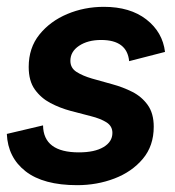

<svg xmlns="http://www.w3.org/2000/svg" viewBox="-20 -533 512 562"><path d="M206 9Q107 9 55 -31.5Q3 -72 0 -141L106 -166Q107 -87 211 -87Q257 -87 283 -102.5Q309 -118 309 -144Q309 -164 291.5 -175Q274 -186 246 -193Q218 -200 186.5 -208.5Q155 -217 127.5 -231.5Q100 -246 82 -271Q64 -296 64 -337Q64 -393 95.5 -432Q127 -471 177 -492Q227 -513 284 -513Q361 -513 408.5 -476Q456 -439 463 -381L358 -354Q352 -416 276 -416Q237 -416 211.5 -399Q186 -382 186 -355Q186 -334 204 -322.5Q222 -311 249.5 -303Q277 -295 308.5 -286.5Q340 -278 367.5 -264Q395 -250 412.5 -225.5Q430 -201 430 -162Q430 -106 398 -68Q366 -30 315 -10.5Q264 9 206 9Z"/></svg>

Font: Livvic SemiBold
Style: Italic
Weight: 600
Italic angle: -10°
Designer: Jacques Le Bailly, Baron von Fonthausen
Version: Version 1.001; ttfautohint (v1.8.2)